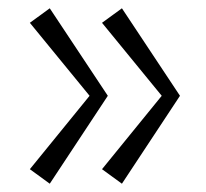

<svg xmlns="http://www.w3.org/2000/svg" viewBox="-20 -516 496 463"><path d="M52 -108 196 -285 52 -461 100 -496 240 -285 100 -73ZM226 -108 370 -285 226 -461 274 -496 414 -285 274 -73Z"/></svg>

Font: Fahkwang ExtraLight
Style: Regular
Weight: 275
Designer: Suppakit Chalermlarp | Katatrad Co.,Ltd.
Foundry: Cadson Demak Co.,Ltd.
Version: Version 1.000; ttfautohint (v1.6)